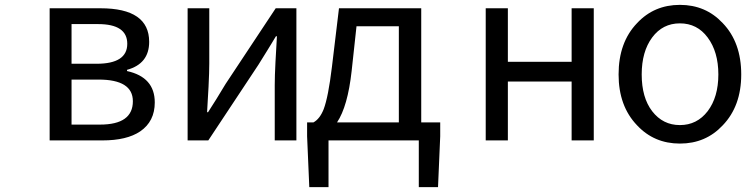

<svg xmlns="http://www.w3.org/2000/svg" viewBox="-20 -577 3066 789"><path d="M184 0V-543H393Q593 -543 593 -405Q593 -315 502 -290V-285Q616 -260 616 -156Q616 -78 556 -37Q501 0 401 0ZM274 -315H377Q503 -315 503 -397Q503 -478 383 -478H274ZM274 -65H391Q526 -65 526 -161Q526 -250 385 -250H274Z M751 0V-543H840V-316Q840 -282 837 -221L834 -169L831 -116H835Q867 -165 907 -232L1113 -543H1198V0H1109V-227Q1109 -264 1112 -322L1115 -375L1118 -428H1114L1106 -415L1097 -400L1078 -369Q1060 -339 1042 -311L836 0Z M1365 -74H1619V-469H1445L1425 -285Q1409 -140 1365 -74ZM1711 -74H1789V-17L1780 192H1701V0H1330V192H1251L1242 -17V-74H1268Q1294 -88 1310 -128Q1329 -178 1344 -302L1373 -543H1711Z M1976 0V-543H2067V-323H2329V-543H2420V0H2329V-242H2067V0Z M2598 -62Q2522 -141 2522 -271Q2522 -403 2598 -482Q2668 -557 2774 -557Q2880 -557 2950 -482Q3026 -403 3026 -271Q3026 -141 2950 -62Q2880 13 2774 13Q2668 13 2598 -62ZM2888 -120Q2932 -178 2932 -271Q2932 -364 2888 -423Q2845 -481 2774 -481Q2703 -481 2660 -423Q2617 -365 2617 -271Q2617 -176 2660 -120Q2704 -63 2774 -63Q2844 -63 2888 -120Z"/></svg>

Font: Source Han Sans Regular
Style: Regular
Weight: 400
Designer: Ryoko NISHIZUKA  (kana & ideographs); Paul D. Hunt (Latin, Greek & Cyrillic); Wenlong ZHANG  (bopomofo); Sandoll Communi
Foundry: Adobe Systems Incorporated
Version: Version 1.00 January 18, 2024, initial release